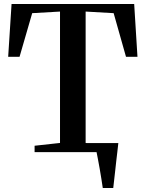

<svg xmlns="http://www.w3.org/2000/svg" viewBox="-20 -763 730 963"><path d="M389 -45.5H522V-17.5H389ZM495.5 180Q492.5 159.5 488.5 134.2Q484.5 109 480 83.2Q475.5 57.5 471.2 35.2Q467 13 464 -1.5L433 -45.5H573.5Q571.5 -26.5 568.8 -3.5Q566 19.5 563.2 44.2Q560.5 69 557.8 93.5Q555 118 552.5 140.2Q550 162.5 548 180ZM281 -46V-705L141.5 -697L78 -478H21L38 -743H653L669.5 -478H612L550 -697L409.5 -705V-46L538.5 -32V0H153.5V-32Z"/></svg>

Font: Merriweather 96pt SemiBold
Style: Regular
Weight: 600
Version: Version 2.100